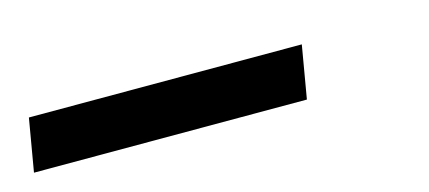

<svg xmlns="http://www.w3.org/2000/svg" viewBox="-25 -88 550 246"><g transform="rotate(-15 250.0 35.0)"><path d="M1 70 13 0H375L363 70Z"/></g></svg>

Font: Iosevka Slab
Style: Italic
Weight: 400
Italic angle: -9°
Monospace: yes
Designer: Belleve Invis
Foundry: Belleve Invis
Version: Version 11.1.0; ttfautohint (v1.8.3)